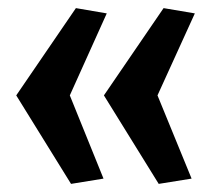

<svg xmlns="http://www.w3.org/2000/svg" viewBox="-20 -512 539 473"><path d="M20 -277 167 -492 243 -479 152 -277 235 -72 155 -59ZM236 -277 383 -492 460 -479 368 -277 452 -72 371 -59Z"/></svg>

Font: Suez One
Style: Regular
Weight: 400
Designer: Michal Sahar
Foundry: Hagilda
Version: Version 1.001